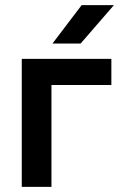

<svg xmlns="http://www.w3.org/2000/svg" viewBox="-20 -730 470 750"><path d="M65 -500H415V-398H181V0H65ZM299 -710H425L295 -560H185Z"/></svg>

Font: PT Root UI Web Bold
Style: Regular
Weight: 700
Designer: Vitaly Kuzmin
Foundry: ParaType Ltd.
Version: Version 1.000W